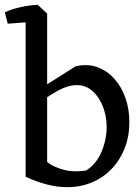

<svg xmlns="http://www.w3.org/2000/svg" viewBox="-40 -755 580 794"><path d="M237 19Q197 19 154.5 8Q112 -3 66 -24L128 -113Q136 -99 160.5 -81Q185 -63 225 -52.5Q265 -42 316 -50Q357 -75 379 -125.5Q401 -176 401 -230Q401 -275 385.5 -314.5Q370 -354 342.5 -378.5Q315 -403 278 -403Q242 -403 203.5 -382Q165 -361 127 -334L118 -383L273 -481Q323 -492 363.5 -477Q404 -462 433.5 -428.5Q463 -395 479 -349Q495 -303 495 -250Q495 -192 476 -143Q457 -94 422.5 -57.5Q388 -21 341 -1Q294 19 237 19ZM66 -24V-698L116 -735L155 -699V-47ZM-8 -657 -20 -704Q10 -718 47.5 -726Q85 -734 116 -735L129 -710L85 -664Z"/></svg>

Font: Eczar
Style: Regular
Weight: 400
Designer: Vaibhav Singh
Foundry: Rosetta Type Foundry
Version: Version 2.000